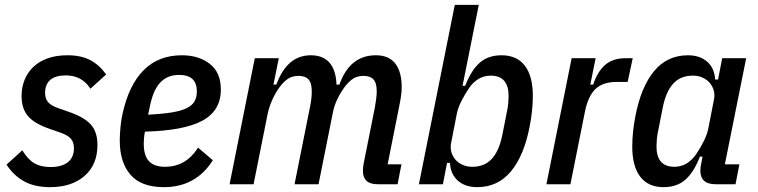

<svg xmlns="http://www.w3.org/2000/svg" viewBox="-20 -760 3126 792"><path d="M186 12Q123 12 79.5 -12Q36 -36 7 -81L72 -140Q96 -101 122.5 -86Q149 -71 189 -71Q234 -71 259.5 -90.5Q285 -110 285 -149Q285 -172 273 -187Q261 -202 229 -213L186 -228Q122 -250 95.5 -281Q69 -312 69 -364Q69 -399 81 -429.5Q93 -460 116.5 -483Q140 -506 175.5 -519Q211 -532 259 -532Q313 -532 350.5 -513Q388 -494 418 -453L353 -394Q318 -449 251 -449Q209 -449 187.5 -430.5Q166 -412 166 -377Q166 -353 178.5 -338.5Q191 -324 220 -314L263 -299Q327 -277 354.5 -246.5Q382 -216 382 -162Q382 -81 329 -34.5Q276 12 186 12Z M656 12Q562 12 518 -39.5Q474 -91 474 -180Q474 -205 477 -236Q480 -267 486 -293Q512 -410 573 -471Q634 -532 730 -532Q800 -532 845.5 -496.5Q891 -461 891 -391Q891 -303 814.5 -262Q738 -221 578 -217Q575 -203 574 -190Q573 -177 573 -168Q573 -118 594.5 -95Q616 -72 661 -72Q747 -72 797 -151L858 -99Q788 12 656 12ZM719 -451Q671 -451 642 -420.5Q613 -390 600 -329L591 -287Q651 -290 690 -296.5Q729 -303 751.5 -314.5Q774 -326 783 -343Q792 -360 792 -383Q792 -451 719 -451Z M927 0 1031 -520H1130L1108 -411H1120Q1164 -532 1262 -532Q1313 -532 1339.5 -501Q1366 -470 1368 -411H1380Q1423 -532 1530 -532Q1584 -532 1610.5 -498Q1637 -464 1637 -400Q1637 -383 1634 -362.5Q1631 -342 1627 -323L1579 -82H1636L1620 0H1538Q1477 0 1477 -55Q1477 -73 1481 -90L1526 -315Q1529 -332 1531.5 -350.5Q1534 -369 1534 -383Q1534 -418 1520.5 -432.5Q1507 -447 1480 -447Q1455 -447 1437.5 -436Q1420 -425 1403 -403Q1385 -379 1371.5 -351Q1358 -323 1353 -295L1294 0H1195L1260 -325Q1266 -356 1266 -383Q1266 -418 1252.5 -432.5Q1239 -447 1212 -447Q1187 -447 1169.5 -436Q1152 -425 1135 -403Q1117 -379 1103.5 -349Q1090 -319 1084 -290L1026 0Z M1856 -740H1955L1888 -406H1899Q1923 -469 1958 -500.5Q1993 -532 2049 -532Q2112 -532 2145 -489Q2178 -446 2178 -364Q2178 -335 2174.5 -302Q2171 -269 2165 -239Q2142 -119 2088 -53.5Q2034 12 1948 12Q1900 12 1869.5 -14Q1839 -40 1836 -88H1824L1807 0H1708ZM1928 -72Q1979 -72 2009 -105Q2039 -138 2052 -203L2071 -299Q2075 -316 2076.5 -334.5Q2078 -353 2078 -364Q2078 -448 2004 -448Q1951 -448 1915 -397Q1898 -372 1883.5 -343.5Q1869 -315 1864 -289L1841 -171Q1837 -152 1841.5 -134.5Q1846 -117 1857.5 -103Q1869 -89 1887 -80.5Q1905 -72 1928 -72Z M2234 0 2338 -520H2437L2415 -411H2427Q2444 -464 2476 -492Q2508 -520 2561 -520H2590L2569 -422H2523Q2467 -422 2436.5 -393Q2406 -364 2393 -300L2333 0Z M2932 0Q2869 0 2869 -56Q2869 -69 2873 -88L2878 -114H2867Q2843 -51 2808 -19.5Q2773 12 2717 12Q2654 12 2621 -31Q2588 -74 2588 -156Q2588 -185 2591.5 -218Q2595 -251 2601 -281Q2624 -401 2678 -466.5Q2732 -532 2818 -532Q2866 -532 2896.5 -506Q2927 -480 2930 -432H2942L2959 -520H3058L2970 -82H3030L3014 0ZM2762 -72Q2815 -72 2851 -123Q2868 -148 2882.5 -176.5Q2897 -205 2902 -231L2925 -349Q2929 -368 2924.5 -385.5Q2920 -403 2908.5 -417Q2897 -431 2879 -439.5Q2861 -448 2838 -448Q2787 -448 2757 -415Q2727 -382 2714 -317L2695 -221Q2691 -204 2689.5 -185.5Q2688 -167 2688 -156Q2688 -72 2762 -72Z"/></svg>

Font: IBM Plex Sans Condensed Medium
Style: Italic
Weight: 500
Width: 3
Italic angle: -11°
Designer: Mike Abbink, Paul van der Laan, Pieter van Rosmalen
Foundry: Bold Monday
Version: Version 1.3